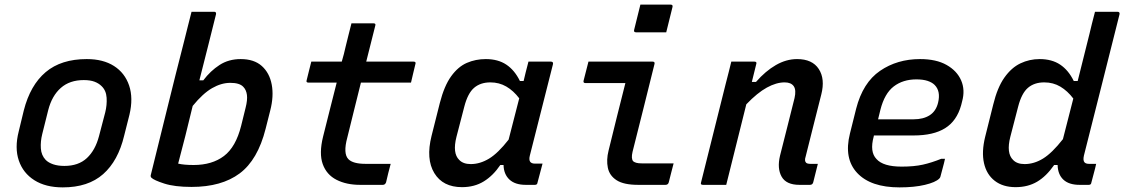

<svg xmlns="http://www.w3.org/2000/svg" viewBox="-20 -801 4872 832"><path d="M356 -545Q427 -545 474 -515Q521 -485 539.5 -430.5Q558 -376 541 -304L518 -213Q492 -104 427 -46.5Q362 11 252 11Q178 11 129 -20Q80 -51 61.5 -105.5Q43 -160 61 -231L83 -322Q111 -432 178 -488.5Q245 -545 356 -545ZM343 -454Q282 -454 243.5 -420Q205 -386 189 -324L163 -220Q155 -188 157 -158Q159 -128 178 -108Q190 -96 210.5 -89Q231 -82 259 -82Q320 -82 356.5 -116Q393 -150 409 -211L436 -314Q444 -346 442 -377.5Q440 -409 420 -428Q408 -440 389.5 -447Q371 -454 343 -454Z M916 -739Q900 -674 881.5 -601Q863 -528 844 -453H861Q892 -494 931.5 -519.5Q971 -545 1023 -545Q1081 -545 1114.5 -515Q1148 -485 1157.5 -434.5Q1167 -384 1151 -322L1131 -243Q1097 -108 1018.5 -49.5Q940 9 810 9Q737 9 692 -5.5Q647 -20 636 -31Q631 -36 634 -45Q671 -194 705 -332.5Q739 -471 778 -623Q786 -655 794 -687Q802 -719 810 -750H908Q918 -750 916 -739ZM978 -442Q939 -442 899 -419Q859 -396 815 -342Q799 -275 783 -211.5Q767 -148 752 -92Q777 -86 819 -86Q899 -86 950.5 -125Q1002 -164 1025 -256L1044 -333Q1053 -368 1050 -390Q1047 -412 1034 -425Q1018 -442 978 -442Z M1673 -91Q1667 -70 1662.5 -51Q1658 -32 1653 -11Q1649 0 1639 0H1540Q1481 0 1438 -22Q1395 -44 1378.5 -90Q1362 -136 1380 -209Q1395 -268 1409.5 -326.5Q1424 -385 1439 -443H1317Q1305 -443 1309 -454Q1314 -476 1319 -494.5Q1324 -513 1329 -534H1461Q1466 -550 1470 -566.5Q1474 -583 1478 -600Q1484 -626 1490.5 -650.5Q1497 -675 1503 -700H1598Q1610 -700 1606 -689Q1596 -650 1586.5 -611.5Q1577 -573 1567 -534H1772Q1784 -534 1780 -523Q1775 -502 1770.5 -483.5Q1766 -465 1761 -443H1544Q1529 -384 1514.5 -324.5Q1500 -265 1485 -205Q1466 -135 1490 -111Q1510 -91 1564 -91Z M2085 -545Q2138 -545 2174 -521Q2210 -497 2233 -450H2249Q2253 -468 2258 -487.5Q2263 -507 2270 -534H2367Q2379 -534 2376 -522Q2351 -423 2325 -320.5Q2299 -218 2276 -127Q2267 -92 2298 -92H2331Q2326 -72 2320 -50.5Q2314 -29 2309 -9Q2308 0 2298 0H2258Q2212 0 2187.5 -23Q2163 -46 2162 -86H2148Q2117 -40 2076.5 -15Q2036 10 1982 10Q1899 10 1862 -51Q1825 -112 1850 -212L1886 -355Q1905 -429 1935 -470.5Q1965 -512 2003 -528.5Q2041 -545 2085 -545ZM1970 -108Q1987 -90 2020 -90Q2060 -90 2099 -113.5Q2138 -137 2184 -196Q2196 -241 2207 -285.5Q2218 -330 2230 -375Q2205 -408 2174 -426Q2143 -444 2105 -444Q2062 -444 2034.5 -420.5Q2007 -397 1992 -339L1958 -208Q1940 -137 1970 -108Z M2530 -534H2808Q2819 -534 2816 -523Q2792 -428 2769 -334Q2746 -240 2721 -143Q2714 -113 2724 -102Q2729 -98 2737.5 -95.5Q2746 -93 2762 -93H2899Q2894 -73 2888.5 -52.5Q2883 -32 2878 -11Q2875 0 2864 0H2745Q2683 0 2652 -20Q2621 -40 2614 -74Q2607 -108 2617 -148Q2636 -224 2653.5 -296Q2671 -368 2690 -441H2517Q2506 -441 2509 -452Q2514 -472 2519.5 -493Q2525 -514 2530 -534ZM2755 -781H2886Q2897 -781 2894 -770L2867 -661H2736Q2725 -661 2728 -672Z M3149 -534H3249Q3261 -534 3257 -523Q3252 -504 3247.5 -484.5Q3243 -465 3238 -446H3256Q3297 -493 3342 -519Q3387 -545 3434 -545Q3500 -545 3528 -502Q3556 -459 3539 -392Q3522 -323 3505 -257.5Q3488 -192 3471 -122Q3465 -104 3473 -96Q3478 -91 3492 -91H3524Q3519 -71 3514 -51Q3509 -31 3504 -11Q3501 0 3490 0H3444Q3387 0 3367 -35.5Q3347 -71 3360 -126Q3377 -191 3391.5 -250.5Q3406 -310 3423 -376Q3431 -411 3419.5 -427.5Q3408 -444 3380 -444Q3344 -444 3303 -421.5Q3262 -399 3214 -349Q3192 -262 3170.5 -174.5Q3149 -87 3127 0H3026Q3014 0 3018 -11Q3044 -117 3071 -223Q3098 -329 3124 -435Q3132 -466 3138.5 -491.5Q3145 -517 3149 -534Z M3967 -545Q4037 -545 4082 -519.5Q4127 -494 4145 -452.5Q4163 -411 4149 -361L4145 -345Q4126 -277 4075.5 -245.5Q4025 -214 3939 -214H3767L3766 -209Q3748 -143 3778 -112Q3807 -79 3887 -79Q3941 -79 3979 -87.5Q4017 -96 4059 -113H4075Q4071 -94 4065.5 -74.5Q4060 -55 4055 -35Q4054 -31 4050 -27Q4034 -11 3988 0Q3942 11 3878 11Q3753 11 3694.5 -51.5Q3636 -114 3663 -222L3690 -330Q3719 -443 3793.5 -494Q3868 -545 3967 -545ZM3951 -457Q3893 -457 3853 -426.5Q3813 -396 3795 -325L3785 -284H3939Q3981 -284 4008.5 -301.5Q4036 -319 4045 -356Q4057 -406 4030 -433Q4019 -444 3999.5 -450.5Q3980 -457 3951 -457Z M4485 -545Q4538 -545 4574 -521Q4610 -497 4633 -450H4650Q4663 -501 4675.5 -552Q4688 -603 4701 -654Q4706 -676 4711.5 -697.5Q4717 -719 4725 -750H4822Q4834 -750 4831 -738Q4793 -585 4752.5 -426Q4712 -267 4677 -127Q4672 -105 4680 -97Q4686 -91 4699 -91H4730Q4726 -72 4720 -50.5Q4714 -29 4709 -9Q4708 0 4698 0H4658Q4612 0 4588 -22.5Q4564 -45 4563 -86H4548Q4514 -37 4474 -13.5Q4434 10 4381 10Q4326 10 4290.5 -17.5Q4255 -45 4244 -94Q4233 -143 4249 -208L4284 -348Q4302 -422 4332.5 -465Q4363 -508 4402 -526.5Q4441 -545 4485 -545ZM4370 -108Q4387 -90 4420 -90Q4461 -90 4500 -114Q4539 -138 4586 -198Q4597 -242 4608.5 -286Q4620 -330 4631 -374Q4606 -407 4575 -425.5Q4544 -444 4505 -444Q4462 -444 4434.5 -420.5Q4407 -397 4392 -339L4358 -208Q4340 -137 4370 -108Z"/></svg>

Font: Recursive Mn Lnr St Med
Style: Italic
Weight: 500
Italic angle: -15°
Monospace: yes
Version: Version 1.079;hotconv 1.0.112;makeotfexe 2.5.65598; ttfautoh